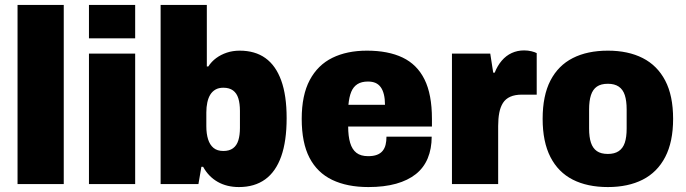

<svg xmlns="http://www.w3.org/2000/svg" viewBox="-20 -745 2775 777"><path d="M51 0V-725H238V0Z M340 -590V-725H527V-590ZM340 0V-528H527V0Z M947 12Q898 12 861 -9Q824 -30 802 -70H795L783 0H630V-725H817V-476H823Q836 -496 855 -510Q874 -524 898 -532Q922 -540 950 -540Q1012 -540 1054 -510Q1096 -480 1118 -419.5Q1140 -359 1140 -267Q1140 -174 1118 -112Q1096 -50 1053 -19Q1010 12 947 12ZM884 -134Q908 -134 923 -145Q938 -156 944.5 -177Q951 -198 951 -227V-296Q951 -326 944.5 -347Q938 -368 923 -379Q908 -390 884 -390Q865 -390 852 -382.5Q839 -375 831 -362Q823 -349 819 -330.5Q815 -312 815 -290V-234Q815 -204 822 -181.5Q829 -159 844 -146.5Q859 -134 884 -134Z M1471 12Q1385 12 1324.5 -17Q1264 -46 1232.5 -106.5Q1201 -167 1201 -264Q1201 -360 1233.5 -421Q1266 -482 1325 -511Q1384 -540 1465 -540Q1551 -540 1609.5 -512Q1668 -484 1698 -423.5Q1728 -363 1728 -264V-233H1389Q1389 -194 1397 -167Q1405 -140 1422.5 -126.5Q1440 -113 1470 -113Q1491 -113 1505.5 -118.5Q1520 -124 1528.5 -134.5Q1537 -145 1540.5 -159.5Q1544 -174 1544 -192H1727Q1727 -143 1711 -104.5Q1695 -66 1663 -40.5Q1631 -15 1583 -1.5Q1535 12 1471 12ZM1390 -321H1538Q1538 -345 1533.5 -363Q1529 -381 1520.5 -392.5Q1512 -404 1499.5 -409.5Q1487 -415 1469 -415Q1443 -415 1426.5 -404.5Q1410 -394 1401.5 -373.5Q1393 -353 1390 -321Z M1809 0V-528H1964L1976 -451H1982Q1993 -479 2010.5 -499.5Q2028 -520 2051 -530.5Q2074 -541 2101 -541Q2117 -541 2131 -537.5Q2145 -534 2152 -530V-362H2092Q2064 -362 2045 -353.5Q2026 -345 2015.5 -328.5Q2005 -312 2000.5 -288.5Q1996 -265 1996 -235V0Z M2440 12Q2357 12 2298 -18Q2239 -48 2207.5 -109.5Q2176 -171 2176 -264Q2176 -358 2207.5 -419Q2239 -480 2298 -510Q2357 -540 2440 -540Q2522 -540 2581 -510Q2640 -480 2672 -419Q2704 -358 2704 -264Q2704 -171 2672 -109.5Q2640 -48 2581 -18Q2522 12 2440 12ZM2440 -122Q2467 -122 2484 -133.5Q2501 -145 2508.5 -167.5Q2516 -190 2516 -225V-302Q2516 -337 2508.5 -360Q2501 -383 2484 -394.5Q2467 -406 2440 -406Q2412 -406 2395.5 -394.5Q2379 -383 2371.5 -360Q2364 -337 2364 -302V-225Q2364 -190 2371.5 -167.5Q2379 -145 2395.5 -133.5Q2412 -122 2440 -122Z"/></svg>

Font: Archivo SemiCondensed Black
Style: Regular
Weight: 900
Width: 4
Designer: Hector Gatti
Foundry: Omnibus-Type
Version: Version 2.001